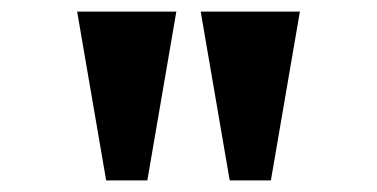

<svg xmlns="http://www.w3.org/2000/svg" viewBox="-20 -734 650 331"><path d="M376 -423H447L497 -714H326ZM163 -423H234L284 -714H113Z"/></svg>

Font: Noto Serif Devanagari Condensed Black
Style: Regular
Weight: 900
Width: 3
Designer: Universal Thirst, Indian Type Foundry and the Monotype Design Team
Foundry: Monotype Imaging Inc.
Version: Version 2.004